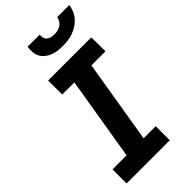

<svg xmlns="http://www.w3.org/2000/svg" viewBox="-290 -1028 1100 1100"><g transform="rotate(-45 260.5 -477.5)"><path d="M30 0V-114H144L228 -621H130L129 -735H479L480 -621H366L282 -114H380V0ZM329 -815Q308 -815 288 -817.5Q268 -820 249.5 -827.5Q231 -835 216 -847Q201 -859 192 -876Q183 -893 181.5 -913.5Q180 -934 183 -955H281Q279 -942 282.5 -929.5Q286 -917 295 -909.5Q304 -902 316.5 -899Q329 -896 342 -896Q355 -896 368.5 -899Q382 -902 394 -909.5Q406 -917 413.5 -929.5Q421 -942 423 -955H521Q518 -934 509.5 -913.5Q501 -893 486 -876Q471 -859 452 -847Q433 -835 412.5 -827.5Q392 -820 371 -817.5Q350 -815 329 -815Z"/></g></svg>

Font: Iosevka Curly Heavy
Style: Italic
Weight: 900
Italic angle: -9°
Monospace: yes
Designer: Belleve Invis
Foundry: Belleve Invis
Version: Version 22.1.2; ttfautohint (v1.8.4)